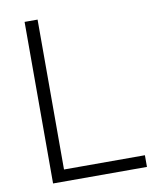

<svg xmlns="http://www.w3.org/2000/svg" viewBox="-83 -803 693 866"><g transform="rotate(-10 263.0 -370.0)"><path d="M89.5 0V-740H149V-53.5H519.5V0Z"/></g></svg>

Font: Encode Sans SC Light
Style: Regular
Weight: 300
Version: Version 3.002